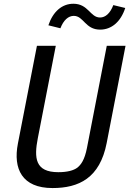

<svg xmlns="http://www.w3.org/2000/svg" viewBox="-20 -968 672 998"><path d="M253 9.5C390 9.5 499 -42.5 534.5 -224.5L632.5 -730H535L432 -199C419.5 -135.5 400.5 -111.5 382 -96.5C362.5 -82 330 -73 283 -73C162.5 -73 156.5 -146.5 176.5 -249.5L270 -730H172L73 -221.5C47.5 -90.5 94.5 9.5 253 9.5ZM231.5 -836.5 294 -821C310 -863 335 -885.5 363.5 -885.5C415 -885.5 422.5 -814 500.5 -814C559.5 -814 607.5 -854.5 631 -926.5L569 -941.5C553 -899.5 528.5 -877 500 -877C448.5 -877 439.5 -948.5 361.5 -948.5C302.5 -948.5 255.5 -908 231.5 -836.5Z"/></svg>

Font: Monaspace Argon
Style: Italic
Weight: 400
Italic angle: -11°
Designer: Riley Cran & the Lettermatic Team
Foundry: Lettermatic
Version: Version 1.101 (Monaspace Argon)